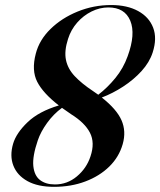

<svg xmlns="http://www.w3.org/2000/svg" viewBox="-20 -731 635 762"><path d="M194.5 10.5Q130 10.5 89 -12.2Q48 -35 33 -73.8Q18 -112.5 32 -160.5Q44.5 -203 89.5 -246Q134.5 -289 213.5 -312.5Q151 -361 127.8 -406.2Q104.5 -451.5 122 -518Q136 -572.5 180.5 -616Q225 -659.5 288.2 -685.2Q351.5 -711 421 -711Q485 -711 528.2 -687.2Q571.5 -663.5 587.8 -621.2Q604 -579 586 -523Q573.5 -484 542 -449.2Q510.5 -414.5 468.5 -387.2Q426.5 -360 384 -344Q443 -297.5 462.2 -253.8Q481.5 -210 467 -159Q452.5 -108 413.8 -70Q375 -32 318.5 -10.8Q262 10.5 194.5 10.5ZM348.5 -370Q360 -362.5 370 -355Q406.5 -383 438 -421.5Q469.5 -460 486.5 -507.5Q519 -596 497 -648.8Q475 -701.5 410 -701.5Q376 -701.5 343.5 -685.5Q311 -669.5 286.2 -641.2Q261.5 -613 250 -576.5Q234.5 -528.5 241.8 -493.2Q249 -458 276.5 -428.8Q304 -399.5 348.5 -370ZM130 -174Q108.5 -111 112.2 -72.5Q116 -34 138.8 -16.5Q161.5 1 198 1Q247 1 285.2 -31Q323.5 -63 339 -110Q357.5 -164.5 337 -204.2Q316.5 -244 262.5 -277.5Q242 -291.5 226 -303Q192.5 -278.5 167 -243.2Q141.5 -208 130 -174Z"/></svg>

Font: Fraunces 144pt SemiBold
Style: Italic
Weight: 600
Italic angle: -16°
Version: Version 1.000;[0bf87f6ff]